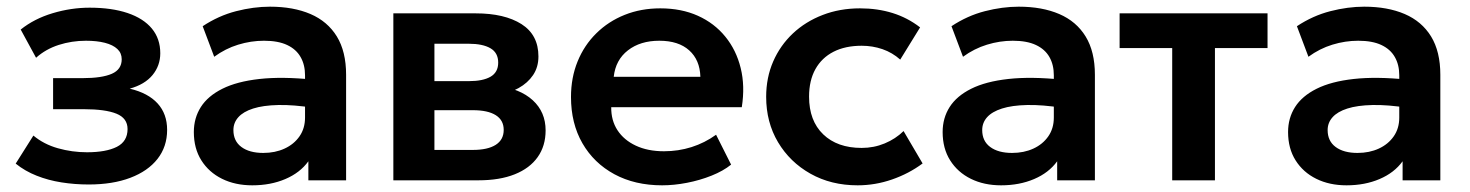

<svg xmlns="http://www.w3.org/2000/svg" viewBox="-20 -540 4401 575"><path d="M245.5 12.5Q203.5 12.5 164 6.2Q124.5 0 89.8 -13.8Q55 -27.5 27 -50L80 -134Q111 -108 153.5 -96Q196 -84 240.5 -84Q297.5 -84 329.8 -100.2Q362 -116.5 362 -153.5Q362 -186 328.8 -199.5Q295.5 -213 231 -213H139V-306H227.5Q285 -306 314.8 -319Q344.5 -332 344.5 -362.5Q344.5 -381 331.5 -393.2Q318.5 -405.5 294.2 -411.8Q270 -418 237.5 -418Q195 -418 156 -405.5Q117 -393 88 -367L42 -451.5Q82.5 -484 137.8 -500.5Q193 -517 248.5 -517Q314.5 -517 362 -501Q409.5 -485 434.8 -454.5Q460 -424 460 -380.5Q460 -343.5 436.8 -315.2Q413.5 -287 368.5 -274.5Q423.5 -261.5 452 -230.2Q480.5 -199 480.5 -151Q480.5 -101 451.8 -64.2Q423 -27.5 370.2 -7.5Q317.5 12.5 245.5 12.5Z M735.5 15Q684.5 15 645 -4.5Q605.5 -24 583 -59.8Q560.5 -95.5 560.5 -144.5Q560.5 -186.5 581.5 -219.5Q602.5 -252.5 646 -274.2Q689.5 -296 757.2 -303.5Q825 -311 918 -301.5L920 -217Q859 -226.5 813.5 -225.5Q768 -224.5 738.2 -215Q708.5 -205.5 693.8 -189Q679 -172.5 679 -150.5Q679 -117.5 703 -99.8Q727 -82 768.5 -82Q804 -82 832.2 -95Q860.5 -108 877 -131.8Q893.5 -155.5 893.5 -188V-314.5Q893.5 -346 880.2 -369.2Q867 -392.5 840 -405.2Q813 -418 770.5 -418Q731.5 -418 693.2 -406.2Q655 -394.5 621.5 -370L587 -461.5Q634.5 -493 687 -506.5Q739.5 -520 788.5 -520Q858.5 -520 909.8 -498Q961 -476 988.8 -430.8Q1016.5 -385.5 1016.5 -316V0H903.5V-57Q878.5 -22.5 834.5 -3.8Q790.5 15 735.5 15Z M1158 0V-500H1404.5Q1491 -500 1541.8 -467.8Q1592.5 -435.5 1592.5 -371Q1592.5 -339 1576.5 -315.2Q1560.5 -291.5 1533 -276.2Q1505.5 -261 1470.5 -254.5L1468.5 -283Q1537 -275 1575.5 -239.8Q1614 -204.5 1614 -149.5Q1614 -103 1590.2 -69.5Q1566.5 -36 1521.5 -18Q1476.5 0 1413 0ZM1281 -91H1396Q1440.5 -91 1464.5 -106.2Q1488.5 -121.5 1488.5 -151Q1488.5 -180 1464.8 -195Q1441 -210 1396 -210H1266.5V-297H1384Q1426 -297 1449 -310.2Q1472 -323.5 1472 -352.5Q1472 -382 1448.8 -395.5Q1425.5 -409 1384 -409H1281Z M1963 15Q1881.5 15 1820 -18.2Q1758.5 -51.5 1724.2 -111Q1690 -170.5 1690 -249.5Q1690 -307.5 1709.8 -356Q1729.5 -404.5 1765.8 -440.2Q1802 -476 1850.8 -495.5Q1899.5 -515 1957.5 -515Q2020.5 -515 2070 -492.8Q2119.5 -470.5 2152.2 -430.2Q2185 -390 2198.2 -336.2Q2211.5 -282.5 2201.5 -219H1810.5Q1810 -179.5 1829.2 -150Q1848.5 -120.5 1884.2 -103.8Q1920 -87 1968.5 -87Q2011.5 -87 2051 -99.5Q2090.5 -112 2124.5 -136.5L2169.5 -47Q2146 -28 2111 -14Q2076 0 2037.2 7.5Q1998.5 15 1963 15ZM1818 -310H2077.5Q2076 -360.5 2044 -389.2Q2012 -418 1954.5 -418Q1897.5 -418 1860.5 -389.2Q1823.5 -360.5 1818 -310Z M2548.5 15Q2469 15 2407.2 -19.8Q2345.5 -54.5 2310 -114.2Q2274.5 -174 2274.5 -250Q2274.5 -307.5 2295.5 -355.8Q2316.5 -404 2354.5 -439.8Q2392.5 -475.5 2443.8 -495.2Q2495 -515 2555.5 -515Q2608 -515 2653 -501Q2698 -487 2735.5 -458L2676 -361.5Q2652.5 -382.5 2622.8 -392.8Q2593 -403 2560.5 -403Q2511.5 -403 2476.2 -385Q2441 -367 2422 -333Q2403 -299 2403 -250.5Q2403 -178.5 2445.2 -137.8Q2487.5 -97 2560.5 -97Q2597 -97 2629.5 -110.5Q2662 -124 2686 -147.5L2743 -50.5Q2702 -20 2651.5 -2.5Q2601 15 2548.5 15Z M2978 15Q2927 15 2887.5 -4.5Q2848 -24 2825.5 -59.8Q2803 -95.5 2803 -144.5Q2803 -186.5 2824 -219.5Q2845 -252.5 2888.5 -274.2Q2932 -296 2999.8 -303.5Q3067.5 -311 3160.5 -301.5L3162.5 -217Q3101.5 -226.5 3056 -225.5Q3010.5 -224.5 2980.8 -215Q2951 -205.5 2936.2 -189Q2921.5 -172.5 2921.5 -150.5Q2921.5 -117.5 2945.5 -99.8Q2969.5 -82 3011 -82Q3046.5 -82 3074.8 -95Q3103 -108 3119.5 -131.8Q3136 -155.5 3136 -188V-314.5Q3136 -346 3122.8 -369.2Q3109.5 -392.5 3082.5 -405.2Q3055.5 -418 3013 -418Q2974 -418 2935.8 -406.2Q2897.5 -394.5 2864 -370L2829.5 -461.5Q2877 -493 2929.5 -506.5Q2982 -520 3031 -520Q3101 -520 3152.2 -498Q3203.5 -476 3231.2 -430.8Q3259 -385.5 3259 -316V0H3146V-57Q3121 -22.5 3077 -3.8Q3033 15 2978 15Z M3490.5 0V-396H3333V-500H3776V-396H3618.5V0Z M4012.5 15Q3961.5 15 3922 -4.5Q3882.5 -24 3860 -59.8Q3837.5 -95.5 3837.5 -144.5Q3837.5 -186.5 3858.5 -219.5Q3879.5 -252.5 3923 -274.2Q3966.5 -296 4034.2 -303.5Q4102 -311 4195 -301.5L4197 -217Q4136 -226.5 4090.5 -225.5Q4045 -224.5 4015.2 -215Q3985.5 -205.5 3970.8 -189Q3956 -172.5 3956 -150.5Q3956 -117.5 3980 -99.8Q4004 -82 4045.5 -82Q4081 -82 4109.2 -95Q4137.5 -108 4154 -131.8Q4170.5 -155.5 4170.5 -188V-314.5Q4170.5 -346 4157.2 -369.2Q4144 -392.5 4117 -405.2Q4090 -418 4047.5 -418Q4008.5 -418 3970.2 -406.2Q3932 -394.5 3898.5 -370L3864 -461.5Q3911.5 -493 3964 -506.5Q4016.5 -520 4065.5 -520Q4135.5 -520 4186.8 -498Q4238 -476 4265.8 -430.8Q4293.5 -385.5 4293.5 -316V0H4180.5V-57Q4155.5 -22.5 4111.5 -3.8Q4067.5 15 4012.5 15Z"/></svg>

Font: Geologica Roman Medium
Style: Regular
Weight: 500
Designer: Sindre Bremnes, Frode Helland
Foundry: Monokrom Skriftforlag AS
Version: Version 1.010;gftools[0.9.28]